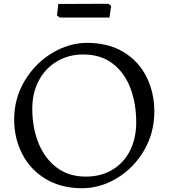

<svg xmlns="http://www.w3.org/2000/svg" viewBox="-20 -987 893 1017"><path d="M701.5 -338.5Q701.5 -438.8 670.9 -520Q640.2 -601.2 577.2 -649.9Q514.2 -698.5 420.5 -698.5Q344 -698.5 282.4 -662.4Q220.8 -626.2 185.9 -560.9Q151 -495.5 151 -411.5Q151 -312 183.4 -230.5Q215.8 -149 279.5 -100.2Q343.2 -51.5 434.2 -51.5Q513.8 -51.5 574.5 -87.4Q635.2 -123.2 668.4 -188.5Q701.5 -253.8 701.5 -338.5ZM55 -354Q55 -466.5 111.2 -559.9Q167.5 -653.2 257 -706.6Q346.5 -760 440.8 -760Q554.5 -760 634.9 -711Q715.2 -662 756.4 -578.9Q797.5 -495.8 797.5 -396Q797.5 -283 742.8 -189.8Q688 -96.5 599.5 -43.2Q511 10 415 10Q303.2 10 221.9 -39.1Q140.5 -88.2 97.8 -171.5Q55 -254.8 55 -354ZM296.8 -894 281.8 -905 288.8 -966 553.8 -967 568.8 -956 559.8 -894Z"/></svg>

Font: TMT Limkin
Style: Regular
Weight: 400
Designer: Gabriel Drozdov
Version: Version 1.000;Glyphs 3.1.2 (3151)